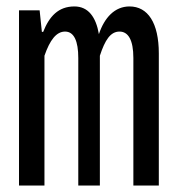

<svg xmlns="http://www.w3.org/2000/svg" viewBox="-20 -576 540 596"><path d="M39 0H118V-403C135 -452 155 -478 182 -478C210 -478 223 -448 223 -396V0H290V-403C306 -452 323 -478 351 -478C378 -478 394 -452 394 -396V0H473V-410C473 -505 439 -556 382 -556C336 -556 304 -521 287 -470C278 -523 254 -556 211 -556C161 -556 133 -525 114 -477H110L103 -544H39Z"/></svg>

Font: Noto Sans Mono CJK SC Regular
Style: Regular
Weight: 400
Designer: Ryoko NISHIZUKA (kana & ideographs); Paul D. Hunt (Latin, Greek & Cyrillic); Wenlong ZHANG (bopomofo); Sandoll Communica
Foundry: Adobe Systems Incorporated
Version: Version 1.005;PS 1.005;hotconv 1.0.96;makeotf.lib2.5.65012